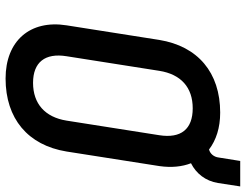

<svg xmlns="http://www.w3.org/2000/svg" viewBox="-114 -736 860 671"><g transform="rotate(90 315.5 -400.0)"><path d="M254 10C394 10 487 -68 509 -203L560 -528C566 -570 562 -607 550 -638C586 -656 612 -689 619 -732L631 -810H542L530 -735C528 -718 517 -705 502 -701C469 -726 426 -740 373 -740C233 -740 141 -662 119 -527L68 -203C48 -76 122 10 254 10ZM269 -86C197 -86 164 -128 176 -203L227 -527C239 -603 285 -644 358 -644C431 -644 464 -603 452 -527L401 -203C389 -128 342 -86 269 -86Z"/></g></svg>

Font: JetBrains Mono SemiBold
Style: Italic
Weight: 472
Italic angle: -9°
Monospace: yes
Designer: Philipp Nurullin, Konstantin Bulenkov
Foundry: JetBrains
Version: Version 2.305